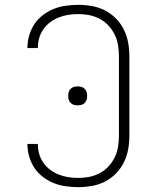

<svg xmlns="http://www.w3.org/2000/svg" viewBox="-20 -763 640 791"><path d="M303 8Q277 8 251.5 4.5Q226 1 202 -8.5Q178 -18 157 -34Q136 -50 122 -71Q108 -92 100.5 -117.5Q93 -143 93 -168V-170H136V-169Q136 -148 141.5 -128.5Q147 -109 159 -92Q171 -75 187.5 -63Q204 -51 223 -43.5Q242 -36 262 -33Q282 -30 303 -30Q326 -30 348.5 -34.5Q371 -39 391.5 -50Q412 -61 427.5 -78Q443 -95 453 -115.5Q463 -136 466.5 -159Q470 -182 470 -205V-530Q470 -553 466.5 -576Q463 -599 453 -619.5Q443 -640 427.5 -657Q412 -674 391.5 -685Q371 -696 348.5 -700.5Q326 -705 303 -705Q282 -705 262 -702Q242 -699 223 -691.5Q204 -684 187.5 -672Q171 -660 159 -643Q147 -626 141.5 -606.5Q136 -587 136 -566V-565H93V-567Q93 -592 100.5 -617.5Q108 -643 122 -664Q136 -685 157 -701Q178 -717 202 -726.5Q226 -736 251.5 -739.5Q277 -743 303 -743Q331 -743 359 -738Q387 -733 412.5 -720Q438 -707 458 -686.5Q478 -666 490.5 -640.5Q503 -615 508 -587Q513 -559 513 -530V-205Q513 -176 508 -148Q503 -120 490.5 -94.5Q478 -69 458 -48.5Q438 -28 412.5 -15Q387 -2 359 3Q331 8 303 8ZM300 -329Q292 -329 284.5 -331Q277 -333 271 -339Q265 -345 263 -352.5Q261 -360 261 -368Q261 -376 263 -383.5Q265 -391 271 -397Q277 -403 284.5 -405Q292 -407 300 -407Q308 -407 315.5 -405Q323 -403 329 -397Q335 -391 337 -383.5Q339 -376 339 -368Q339 -360 337 -352.5Q335 -345 329 -339Q323 -333 315.5 -331Q308 -329 300 -329Z"/></svg>

Font: Iosevka Aile Extralight
Style: Regular
Weight: 200
Designer: Belleve Invis
Foundry: Belleve Invis
Version: Version 31.1.0; ttfautohint (v1.8.4)